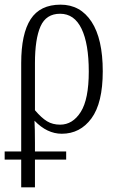

<svg xmlns="http://www.w3.org/2000/svg" viewBox="-22 -564 506 824"><path d="M69 121H-2V86H69V-293Q69 -419 109.5 -481.5Q150 -544 238 -544Q323 -544 371 -470.5Q419 -397 419 -258Q419 -122 370.5 -56Q322 10 243 10Q180 10 126 -46Q128 -10 128 49V86H262V121H128V240H69ZM359 -257Q359 -376 328 -440.5Q297 -505 236 -505Q176 -505 152 -451Q128 -397 128 -293V-91Q156 -58 180 -43.5Q204 -29 236 -29Q290 -29 324.5 -83.5Q359 -138 359 -257Z"/></svg>

Font: Noto Serif CondLight
Style: Regular
Weight: 300
Width: 3
Designer: Monotype Design Team
Foundry: Monotype Imaging Inc.
Version: Version 1.001